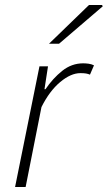

<svg xmlns="http://www.w3.org/2000/svg" viewBox="-20 -744 429 764"><path d="M40 0 137 -480H171L157 -389H161Q190 -432 227.5 -462Q265 -492 311 -492Q321 -492 332.5 -490.5Q344 -489 354 -484L338 -447Q331 -450 322.5 -451.5Q314 -453 300 -453Q262 -453 219.5 -417.5Q177 -382 145 -318L82 0ZM175 -570 334 -724H386L389 -719L215 -570Z"/></svg>

Font: Source Sans 3 ExtraLight Light
Style: Italic
Weight: 300
Italic angle: -11°
Version: Version 3.052;hotconv 1.1.0;makeotfexe 2.6.0